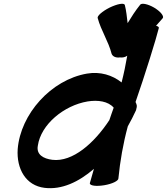

<svg xmlns="http://www.w3.org/2000/svg" viewBox="-20 -961 886 1020"><path d="M705 -407C704 -411 702 -415 700 -419C749 -559 811 -759 824 -813C824 -818 818 -822 809 -824C821 -837 833 -851 845 -865C852 -876 832 -901 798 -921C765 -940 731 -947 724 -935C699 -904 678 -871 658 -838C654 -871 651 -904 643 -935C638 -947 603 -940 563 -921C523 -901 495 -876 499 -865C517 -798 556 -742 573 -675C579 -660 597 -653 617 -656C631 -654 645 -657 656 -665C648 -618 638 -570 626 -523C577 -562 513 -582 442 -570C251 -537 89 -355 74 -169C67 -64 117 25 217 37C308 48 398 6 479 -64C469 -30 461 -2 457 13C458 26 492 30 534 23C576 16 609 0 609 -13C618 -105 634 -198 659 -290C675 -318 689 -346 702 -374C703 -377 704 -379 704 -382C707 -391 708 -400 705 -407ZM258 -112C210 -118 172 -140 181 -187C197 -300 320 -401 445 -422C500 -431 555 -423 584 -389C576 -368 569 -346 561 -323C481 -201 366 -99 258 -112Z"/></svg>

Font: Nupuram Black Oblique
Style: Regular
Weight: 900
Designer: Santhosh Thottingal (santhosh.thottingal@gmail.com)
Foundry: SMC
Version: Version 1.000